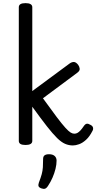

<svg xmlns="http://www.w3.org/2000/svg" viewBox="-20 -910 614 1225"><path d="M143 15Q121 15 110.5 8.5Q100 2 100 -11V-864Q100 -877 110.5 -883.5Q121 -890 143 -890Q164 -890 175 -883.5Q186 -877 186 -864V-329L423 -504Q438 -515 451.5 -514.5Q465 -514 479 -496Q487 -485 488.5 -471.5Q490 -458 472 -445L254 -283Q308 -208 342 -163Q376 -118 397 -95Q418 -72 430.5 -64.5Q443 -57 454 -57Q465 -57 474 -62Q483 -67 493 -77.5Q503 -88 515 -106Q524 -119 533.5 -120.5Q543 -122 556 -114Q571 -107 573.5 -95.5Q576 -84 569 -73Q551 -38 529 -18Q507 2 485 10Q463 18 445 18Q419 18 395 7.5Q371 -3 344 -29.5Q317 -56 279 -104.5Q241 -153 186 -229V-11Q186 2 175 8.5Q164 15 143 15ZM241 291Q229 286 226 278Q223 270 228 255Q240 224 246 202Q252 180 253.5 157.5Q255 135 255 105Q255 88 264.5 81Q274 74 293 74Q316 74 328.5 85Q341 96 341 115Q341 140 334 168Q327 196 315 223.5Q303 251 287 275Q277 291 267 294Q257 297 241 291Z"/></svg>

Font: Playwrite GB S
Style: Regular
Weight: 400
Designer: Veronika Burian, José Scaglione
Foundry: TypeTogether
Version: Version 1.000